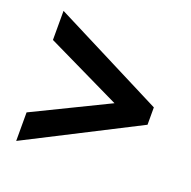

<svg xmlns="http://www.w3.org/2000/svg" viewBox="-91 -680 640 645"><g transform="rotate(20 228.5 -357.5)"><path d="M31 -227 298 -357 31 -486V-590L427 -389V-327L31 -125Z"/></g></svg>

Font: Noto Sans Arabic ExtCond SemBd
Style: Regular
Weight: 600
Width: 2
Designer: Monotype Design Team, Nadine Chahine, Nizar Qandah and Khaled Hosny
Foundry: Monotype Imaging Inc.
Version: Version 2.012; ttfautohint (v1.8.4.7-5d5b)